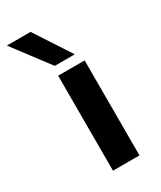

<svg xmlns="http://www.w3.org/2000/svg" viewBox="-217 -711 648 772"><g transform="rotate(-30 107.5 -324.5)"><path d="M70 0V-441H193V0ZM78 -482 -48 -649H62L171 -482Z"/></g></svg>

Font: Teachers SemiBold
Style: Regular
Weight: 600
Version: Version 1.001